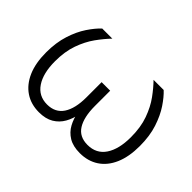

<svg xmlns="http://www.w3.org/2000/svg" viewBox="-105 -775 1015 1015"><g transform="rotate(45 403.0 -267.0)"><path d="M249.5 7.3Q189.9 7.3 145.8 -22.2Q101.6 -51.8 77.1 -107.7Q52.7 -163.6 52.7 -243.7Q52.7 -317.4 71.3 -375.2Q89.8 -433.1 117.9 -475.1Q146 -517.1 173.3 -542.5H249Q218.8 -511.2 188.7 -469.5Q158.7 -427.7 138.9 -372.1Q119.1 -316.4 119.1 -243.7Q119.1 -154.3 153.3 -103.3Q187.5 -52.2 251 -52.2Q311.5 -52.2 341.6 -97.4Q371.6 -142.6 371.6 -226.1V-339.8H435.5V-226.1Q435.5 -142.6 463.9 -97.4Q492.2 -52.2 553.2 -52.2Q618.7 -52.2 652.8 -103Q687 -153.8 687 -243.7Q687 -317.9 666.7 -374Q646.5 -430.2 616.5 -471.4Q586.4 -512.7 557.1 -542.5H632.8Q659.7 -517.6 687.5 -476.1Q715.3 -434.6 734.4 -376.5Q753.4 -318.4 753.4 -243.7Q753.4 -163.6 729 -107.4Q704.6 -51.3 659.9 -22Q615.2 7.3 555.2 7.3Q503.9 7.3 471.2 -12.7Q438.5 -32.7 420.7 -65.7Q402.8 -98.6 396 -138.2H408.2Q401.4 -97.2 382.8 -64.5Q364.3 -31.7 331.8 -12.2Q299.3 7.3 249.5 7.3Z"/></g></svg>

Font: Inter 16pt Light
Style: Regular
Weight: 300
Version: Version 4.001;git-66647c0bb